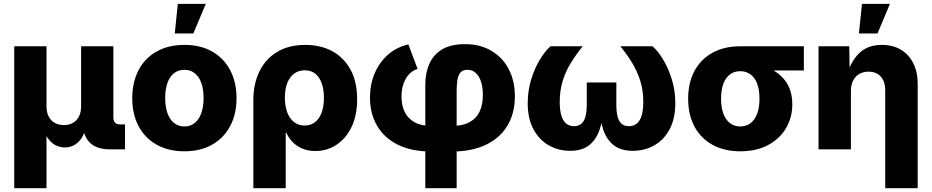

<svg xmlns="http://www.w3.org/2000/svg" viewBox="-20 -784 4893 1008"><path d="M54.7 204.1V-541H224.1V-226.6Q224.1 -194.3 235.6 -172.1Q247.1 -149.9 267.8 -138.7Q288.6 -127.4 315.4 -127.4Q342.3 -127.4 362.5 -138.7Q382.8 -149.9 394.3 -172.1Q405.8 -194.3 405.8 -226.6V-541H575.2V-167Q575.2 -148.9 584 -139.9Q592.8 -130.9 611.3 -130.9H636.2V0H556.6Q484.4 0 449 -37.8Q413.6 -75.7 413.6 -146.5V-195.8H439.5Q439.5 -141.6 428.7 -105.5Q418 -69.3 400.4 -48.3Q382.8 -27.3 362.1 -18.6Q341.3 -9.8 321.3 -9.8Q299.8 -9.8 278.3 -18.6Q256.8 -27.3 238.8 -48.3Q220.7 -69.3 209.7 -105.5Q198.7 -141.6 198.7 -195.8H224.1V204.1Z M948.2 10.3Q863.8 10.3 802 -24.7Q740.2 -59.6 707.3 -122.3Q674.3 -185.1 674.3 -268.6Q674.3 -352.5 707.3 -415.5Q740.2 -478.5 802 -513.4Q863.8 -548.3 948.2 -548.3Q1032.7 -548.3 1094 -513.4Q1155.3 -478.5 1188.5 -415.5Q1221.7 -352.5 1221.7 -268.6Q1221.7 -185.1 1188.5 -122.3Q1155.3 -59.6 1094 -24.7Q1032.7 10.3 948.2 10.3ZM948.2 -120.1Q980 -120.1 1002.7 -138.7Q1025.4 -157.2 1037.1 -190.9Q1048.8 -224.6 1048.8 -269.5Q1048.8 -314.9 1037.1 -348.1Q1025.4 -381.3 1002.7 -399.4Q980 -417.5 948.2 -417.5Q916 -417.5 893.3 -399.4Q870.6 -381.3 858.9 -348.1Q847.2 -314.9 847.2 -269.5Q847.2 -224.6 858.9 -190.9Q870.6 -157.2 893.3 -138.7Q916 -120.1 948.2 -120.1ZM897.5 -608.4 913.6 -763.7H1060.5L995.1 -608.4Z M1310.1 204.1V-256.8Q1310.1 -345.2 1342.8 -410.6Q1375.5 -476.1 1436.3 -512.2Q1497.1 -548.3 1582.5 -548.3Q1664.1 -548.3 1725.1 -514.9Q1786.1 -481.4 1820.6 -417.7Q1855 -354 1855 -263.2Q1855 -178.2 1825.7 -117.4Q1796.4 -56.6 1746.6 -23.9Q1696.8 8.8 1635.3 8.8Q1595.2 8.8 1565.2 -4.6Q1535.2 -18.1 1514.9 -39.6Q1494.6 -61 1483.4 -86.4H1480V204.1ZM1579.6 -125Q1611.8 -125 1634.5 -143.1Q1657.2 -161.1 1668.9 -193.8Q1680.7 -226.6 1680.7 -271Q1680.7 -314.5 1668.9 -346.9Q1657.2 -379.4 1635 -397.2Q1612.8 -415 1580.1 -415Q1547.9 -415 1524.2 -397.5Q1500.5 -379.9 1488 -347.7Q1475.6 -315.4 1475.6 -271Q1475.6 -227.1 1488 -194.1Q1500.5 -161.1 1523.7 -143.1Q1546.9 -125 1579.6 -125Z M2212.9 204.1V-340.3Q2212.9 -401.4 2234.1 -449.2Q2255.4 -497.1 2301 -524.7Q2346.7 -552.2 2421.9 -552.2Q2500.5 -552.2 2559.3 -517.6Q2618.2 -482.9 2650.6 -421.4Q2683.1 -359.9 2683.1 -278.3Q2683.1 -189.9 2644.3 -124.8Q2605.5 -59.6 2531 -23.9Q2456.5 11.7 2349.6 11.7H2247.1Q2141.1 11.7 2068.8 -24.2Q1996.6 -60.1 1959.5 -124.3Q1922.4 -188.5 1922.4 -271.5Q1922.4 -340.8 1947 -398.9Q1971.7 -457 2016.8 -496.8Q2062 -536.6 2124 -550.8L2172.4 -421.9Q2147 -414.6 2128.2 -394.8Q2109.4 -375 2098.6 -344.7Q2087.9 -314.5 2087.9 -276.4Q2087.9 -230.5 2104.7 -196Q2121.6 -161.6 2156.7 -142.1Q2191.9 -122.6 2247.1 -122.6H2349.6Q2406.7 -122.6 2443.4 -141.8Q2480 -161.1 2497.6 -197.5Q2515.1 -233.9 2515.1 -285.6Q2515.1 -325.2 2505.6 -354.7Q2496.1 -384.3 2477.8 -400.9Q2459.5 -417.5 2433.6 -417.5Q2408.2 -417.5 2396.2 -401.9Q2384.3 -386.2 2380.9 -360.8Q2377.4 -335.4 2377.4 -306.2V204.1Z M2973.1 7.8Q2912.1 7.8 2861.6 -20.8Q2811 -49.3 2780.8 -105.2Q2750.5 -161.1 2750.5 -242.2Q2750.5 -307.6 2768.6 -366.7Q2786.6 -425.8 2814.5 -471.4Q2842.3 -517.1 2870.1 -541H3039.1Q3003.9 -497.6 2976.6 -453.1Q2949.2 -408.7 2933.8 -358.2Q2918.5 -307.6 2918.5 -247.6Q2918.5 -184.6 2937.7 -153.1Q2957 -121.6 2993.7 -121.6Q3027.8 -121.6 3044.2 -148.9Q3060.5 -176.3 3060.5 -231.9V-351.1H3215.8V-231.9Q3215.8 -176.3 3231.4 -148.9Q3247.1 -121.6 3281.2 -121.6Q3318.8 -121.6 3338.1 -153.1Q3357.4 -184.6 3357.4 -247.6Q3357.4 -308.6 3341.6 -359.1Q3325.7 -409.7 3298.6 -454.3Q3271.5 -499 3236.8 -541H3405.8Q3433.6 -517.1 3461.2 -471.7Q3488.8 -426.3 3507.1 -367.2Q3525.4 -308.1 3525.4 -242.2Q3525.4 -160.6 3495.1 -104.7Q3464.8 -48.8 3414.3 -20.5Q3363.8 7.8 3302.2 7.8Q3238.8 7.8 3201.2 -22.2Q3163.6 -52.2 3146.2 -105.5Q3128.9 -158.7 3126 -228H3148.9Q3146 -158.2 3128.4 -105Q3110.8 -51.8 3073.5 -22Q3036.1 7.8 2973.1 7.8Z M3866.7 10.3Q3782.2 10.3 3720.5 -23.9Q3658.7 -58.1 3625.7 -120.1Q3592.8 -182.1 3592.8 -265.6Q3592.8 -349.1 3625.7 -410.9Q3658.7 -472.7 3720.2 -506.8Q3781.7 -541 3866.2 -541H4200.2V-414.1H3964.4L3866.2 -410.2Q3834 -410.2 3811.5 -392.8Q3789.1 -375.5 3777.3 -343.5Q3765.6 -311.5 3765.6 -265.6Q3765.6 -220.7 3777.3 -188.2Q3789.1 -155.8 3811.8 -137.9Q3834.5 -120.1 3866.7 -120.1Q3898.4 -120.1 3921.1 -137.9Q3943.8 -155.8 3955.6 -188.2Q3967.3 -220.7 3967.3 -265.6Q3967.3 -311.5 3955.6 -343.5Q3943.8 -375.5 3921.1 -392.8Q3898.4 -410.2 3866.7 -410.2V-453.6Q3926.3 -453.6 3976.3 -440.2Q4026.4 -426.8 4063 -399.7Q4099.6 -372.6 4119.6 -332Q4139.6 -291.5 4139.6 -236.8Q4139.6 -167.5 4106.7 -111.3Q4073.7 -55.2 4012.5 -22.5Q3951.2 10.3 3866.7 10.3Z M4447.3 -306.2V0H4277.3V-541H4438.5L4440.9 -402.8H4430.7Q4451.7 -468.8 4494.9 -508.5Q4538.1 -548.3 4610.4 -548.3Q4667.5 -548.3 4709.5 -523.2Q4751.5 -498 4774.7 -451.9Q4797.9 -405.8 4797.9 -343.8V204.1H4627.4V-310.1Q4627.4 -356 4604.2 -381.8Q4581.1 -407.7 4539.6 -407.7Q4512.2 -407.7 4491.5 -395.8Q4470.7 -383.8 4459 -361.3Q4447.3 -338.9 4447.3 -306.2ZM4489.3 -608.4 4505.4 -763.7H4652.3L4586.9 -608.4Z"/></svg>

Font: Inter 17pt ExtraBold
Style: Regular
Weight: 800
Version: Version 4.001;git-66647c0bb